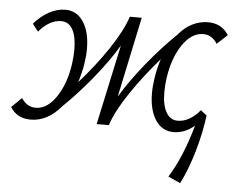

<svg xmlns="http://www.w3.org/2000/svg" viewBox="-53 -473 885 722"><g transform="rotate(5 389.5 -112.0)"><path d="M782 -376 743 -340Q723 -372 690 -372Q646 -372 612 -322Q578 -272 567 -196Q563 -169 563 -142Q563 -93 578.5 -66Q594 -39 622 -39Q645 -39 666.5 -51.5Q688 -64 706 -86L729 -68Q721 -4 700.5 67.5Q680 139 652 194L606 173Q655 95 689 -26Q652 5 610 5Q567 5 542 -33Q517 -71 517 -135Q517 -160 522 -193Q527 -227 539 -264Q480 -197 431.5 -125Q383 -53 366 0H320L385 -302Q348 -240 294 -174Q240 -108 185 -55Q161 -26 132 -10.5Q103 5 71 5Q19 5 -6 -36L32 -73Q53 -41 86 -41Q129 -41 163 -91Q197 -141 208 -217Q212 -244 212 -272Q212 -321 197 -347.5Q182 -374 154 -374Q131 -374 109.5 -361.5Q88 -349 70 -327L48 -355Q73 -384 103.5 -401Q134 -418 166 -418Q209 -418 234 -380Q259 -342 259 -277Q259 -253 254 -220Q248 -185 237 -151Q297 -218 344.5 -289Q392 -360 409 -413H454L390 -110Q428 -173 482.5 -240Q537 -307 593 -361Q616 -389 644.5 -403.5Q673 -418 704 -418Q756 -418 782 -376Z"/></g></svg>

Font: Ysabeau Semilight
Style: Italic
Weight: 300
Italic angle: -12°
Designer: Christian Thalmann (Catharsis Fonts)
Version: Version 0.003